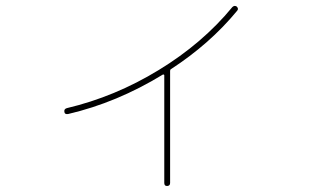

<svg xmlns="http://www.w3.org/2000/svg" viewBox="-20 -598 1040 642"><path d="M208 -216.8Q196.3 -214.8 195.3 -223.6Q193.4 -233.4 203.1 -236.3Q364.3 -274.4 510.7 -363.8Q657.2 -453.1 756.8 -574.2Q763.7 -581.1 771.5 -576.2Q779.3 -568.4 772.5 -561.5Q681.6 -451.2 550.8 -366.2Q548.8 -365.2 548.8 -360.4V-358.4V13.7Q548.8 23.4 539.1 23.9Q529.3 24.4 529.3 13.7V-346.7Q529.3 -347.7 527.3 -348.6Q525.4 -349.6 524.4 -348.6Q371.1 -254.9 208 -216.8Z"/></svg>

Font: Rounded-X Mgen+ 2m thin
Style: Regular
Weight: 100
Designer: [Source Han Sans]
Ryoko NISHIZUKA  (kana & ideographs); Paul D. Hunt (Latin, Greek & Cyrillic); Wenlong ZHANG  (bopomofo
Version: Version 1.059.20150602